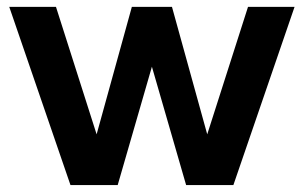

<svg xmlns="http://www.w3.org/2000/svg" viewBox="-20 -536 880 556"><path d="M655.8 0H519L419.9 -342.8L320.8 0H184.1L6.8 -516.1H142.1L259.8 -147L361.8 -516.1H478L580.1 -147L698.2 -516.1H833Z"/></svg>

Font: Creato Display
Style: Bold
Weight: 700
Version: Version 1.000